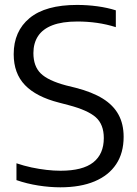

<svg xmlns="http://www.w3.org/2000/svg" viewBox="-20 -770 572 799"><path d="M231 9.5Q187 9.5 139.2 2Q91.5 -5.5 48.5 -20.5V-90.5Q79.5 -80 111.2 -73.2Q143 -66.5 173.5 -63Q204 -59.5 232 -59.5Q324 -59.5 368 -94.2Q412 -129 412 -195.5Q412 -252 378.8 -281.8Q345.5 -311.5 265.5 -332.5L225.5 -343Q131 -367 84 -415.8Q37 -464.5 37 -544.5Q37 -640 103.2 -694.8Q169.5 -749.5 300.5 -749.5Q343.5 -749.5 385.5 -743.8Q427.5 -738 462 -727V-657Q424 -669 383.8 -674.8Q343.5 -680.5 302.5 -680.5Q239 -680.5 198.5 -665Q158 -649.5 138.5 -620Q119 -590.5 119 -549Q119 -494.5 149.5 -464.5Q180 -434.5 255 -414.5L295.5 -404.5Q363.5 -387 407.5 -359.8Q451.5 -332.5 473 -293.2Q494.5 -254 494.5 -200.5Q494.5 -133.5 463.5 -86.8Q432.5 -40 373.5 -15.2Q314.5 9.5 231 9.5Z"/></svg>

Font: Encode Sans Condensed Thin
Style: Regular
Weight: 400
Version: Version 3.002